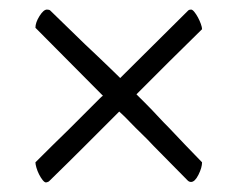

<svg xmlns="http://www.w3.org/2000/svg" viewBox="-20 -434 496 401"><path d="M54 -376Q54 -387 62.5 -400.5Q71 -414 78 -414Q83 -414 85 -412Q125 -373 157 -342Q171 -329 184 -316.5Q197 -304 207.5 -294Q218 -284 224.5 -277.5Q231 -271 231 -271L373 -412Q375 -414 379 -414Q382 -414 386 -409Q390 -404 393.5 -397.5Q397 -391 399.5 -384Q402 -377 402 -373L334 -306L265 -237Q265 -237 271 -231Q277 -225 287 -215Q297 -205 309 -192Q321 -179 334 -166Q364 -134 402 -95Q402 -84 394.5 -69Q387 -54 379 -54Q375 -54 372 -57L301 -129Q288 -143 275 -155.5Q262 -168 252 -178.5Q242 -189 235.5 -195Q229 -201 229 -201Q229 -201 222.5 -194.5Q216 -188 205.5 -177.5Q195 -167 182 -154Q169 -141 155 -127Q123 -95 82 -55Q78 -53 76 -53Q73 -53 69 -58Q65 -63 61.5 -70Q58 -77 56 -84Q54 -91 54 -95Q92 -133 123 -163Q136 -176 148.5 -188.5Q161 -201 171 -211Q181 -221 187.5 -227.5Q194 -234 195 -234Z"/></svg>

Font: Vermiglione Medium
Style: Regular
Weight: 500
Version: Version 1.000